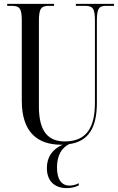

<svg xmlns="http://www.w3.org/2000/svg" viewBox="-20 -734 606 987"><path d="M295 10C297 10 300 10 302 10C249 33 221 73 221 130C221 198 262 233 323 233C346 233 368 228 385 219V208C367 217 350 220 337 220C297 220 273 189 273 127C273 63 298 26 335 7C437 -7 478 -80 478 -206V-627C478 -695 491 -704 528 -704H566V-714H370V-704H413C455 -704 468 -695 468 -629V-206C468 -83 428 -7 313 -7C231 -7 180 -54 180 -186V-627C180 -695 194 -704 235 -704H258V-714H17V-704H37C78 -704 92 -695 92 -630V-216C92 -53 174 10 295 10Z"/></svg>

Font: Noto Serif Display ExtraCondensed
Style: Regular
Weight: 400
Width: 2
Designer: Monotype Design Team
Foundry: Monotype Imaging Inc.
Version: Version 2.009